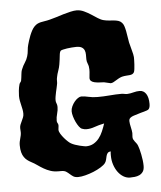

<svg xmlns="http://www.w3.org/2000/svg" viewBox="-54 -755 729 871"><g transform="rotate(-5 310.0 -319.5)"><path d="M613.8 -232.9Q611.3 -230 605.2 -227.8Q599.1 -225.6 592 -223.6Q585 -221.7 578.4 -220Q571.8 -218.3 567.9 -216.8Q557.1 -213.4 548.6 -210.9Q540 -208.5 534.2 -205.3Q528.3 -202.1 525.1 -198Q522 -193.8 522 -187Q522 -180.7 523.4 -173.1Q524.9 -165.5 526.4 -158.2Q527.8 -150.9 529.3 -144Q530.8 -137.2 530.8 -131.8Q530.8 -126.5 530.3 -122.1Q529.8 -117.7 529.8 -113.8Q529.8 -106.9 532.2 -102.3Q534.7 -97.7 538.1 -93Q541.5 -88.4 545.4 -83.5Q549.3 -78.6 551.8 -71.8Q554.2 -66.4 557.1 -55.4Q560.1 -44.4 562.7 -31.2Q565.4 -18.1 567.1 -4.4Q568.8 9.3 568.8 21Q568.8 38.1 562.3 47.6Q555.7 57.1 545.7 61.8Q535.6 66.4 524.2 67.6Q512.7 68.8 502.9 68.8Q487.3 68.8 473.1 60.3Q459 51.8 448.2 37.1Q437.5 22.5 431.2 3.2Q424.8 -16.1 424.8 -38.1Q424.8 -42 424.8 -46.9Q424.8 -51.8 425.8 -57.1Q415.5 -56.2 411.4 -50.8Q407.2 -45.4 405.3 -37.8Q403.3 -30.3 401.6 -22Q399.9 -13.7 395 -6.8Q388.7 2 373.3 11.5Q357.9 21 339.4 28.6Q320.8 36.1 301.8 41Q282.7 45.9 269 45.9Q254.4 45.9 246.3 40.5Q238.3 35.2 231.7 29.1Q225.1 22.9 217 17.6Q209 12.2 194.8 12.2H182.1Q161.6 12.2 145.8 6.8Q129.9 1.5 116 -6.6Q102.1 -14.6 89.1 -23.9Q76.2 -33.2 61 -41Q52.7 -45.4 44.9 -51.3Q37.1 -57.1 30.8 -66.2Q24.4 -75.2 20.8 -88.4Q17.1 -101.6 17.1 -121.1Q17.1 -129.9 18.6 -137Q20 -144 22 -150.9Q23.9 -157.7 25.4 -164.6Q26.9 -171.4 26.9 -179.2Q26.9 -184.6 26.4 -189Q25.9 -193.4 25.9 -198.2Q25.9 -207 29.1 -214.6Q32.2 -222.2 35.9 -229.7Q39.6 -237.3 42.7 -245.1Q45.9 -252.9 45.9 -262.2Q45.9 -272.5 43.9 -282Q42 -291.5 39.6 -301.5Q37.1 -311.5 35.2 -322Q33.2 -332.5 33.2 -344.2Q33.2 -353 34.7 -367.7Q36.1 -382.3 40 -396Q41 -400.4 44.4 -404.3Q47.9 -408.2 48.8 -412.1Q50.3 -419.4 51 -426Q51.8 -432.6 52.5 -439Q53.2 -445.3 54.2 -451.4Q55.2 -457.5 58.1 -463.9Q64 -479 73 -492.4Q82 -505.9 85.9 -520Q89.8 -532.7 90.8 -546.4Q91.8 -560.1 95.2 -571.8Q97.2 -579.1 100.6 -590.1Q104 -601.1 108.6 -612.8Q113.3 -624.5 119.1 -635.3Q125 -646 131.8 -652.8Q138.7 -659.7 145.5 -663.1Q152.3 -666.5 160.6 -668.5Q168.9 -670.4 179.2 -671.9Q189.5 -673.3 203.1 -676.8Q215.8 -679.7 232.4 -685.1Q249 -690.4 266.1 -695.6Q283.2 -700.7 299.3 -704.3Q315.4 -708 327.1 -708Q344.2 -708 360.4 -700.4Q376.5 -692.9 391.4 -683.3Q406.2 -673.8 419.9 -664.8Q433.6 -655.8 446.8 -652.8Q459 -649.9 470.5 -649.2Q481.9 -648.4 492.4 -647.5Q502.9 -646.5 512 -643.8Q521 -641.1 527.8 -633.8Q533.7 -627.9 537.1 -617.7Q540.5 -607.4 543 -595Q545.4 -582.5 547.4 -568.6Q549.3 -554.7 551.8 -542Q556.6 -521 561.8 -503.7Q566.9 -486.3 567.9 -474.1Q567.9 -470.7 567.9 -461.2Q567.9 -451.7 567.1 -440.7Q566.4 -429.7 565.2 -419.9Q564 -410.2 562 -405.8Q558.1 -399.4 553 -397.2Q547.9 -395 540.8 -394.3Q533.7 -393.6 525.1 -393.1Q516.6 -392.6 505.9 -390.1Q497.1 -387.2 490.2 -383.3Q483.4 -379.4 477.3 -375.7Q471.2 -372.1 465.6 -368.9Q460 -365.7 453.1 -365.2Q450.2 -365.2 441.2 -367.9Q432.1 -370.6 422.9 -372.1Q411.1 -372.6 399.9 -373.3Q388.7 -374 379.4 -376.2Q370.1 -378.4 364.5 -383.3Q358.9 -388.2 358.9 -397Q358.9 -403.8 360.4 -413.6Q361.8 -423.3 361.8 -436Q361.8 -450.2 356.9 -461.7Q352.1 -473.1 352.1 -482.9Q352.1 -493.7 352.1 -504.4Q352.1 -515.1 348.6 -523.7Q345.2 -532.2 336.7 -537.6Q328.1 -543 311 -543Q301.8 -543 290.5 -542Q279.3 -541 269 -539.6Q258.8 -538.1 250.7 -536.1Q242.7 -534.2 240.2 -532.2Q234.9 -527.3 233.4 -510.5Q231.9 -493.7 228 -470.2Q225.6 -456.1 220.5 -441.9Q215.3 -427.7 212.9 -415Q210.4 -405.3 210.9 -396.2Q211.4 -387.2 209 -377.9Q208 -372.1 206.1 -364Q204.1 -356 202.1 -346.7Q200.2 -337.4 198.5 -327.9Q196.8 -318.4 196.8 -310.1Q196.8 -301.8 200 -295.2Q203.1 -288.6 203.1 -278.8Q203.1 -264.6 198.5 -248.5Q193.8 -232.4 193.8 -216.8Q193.8 -210 197 -205.8Q200.2 -201.7 200.2 -193.8Q200.2 -189.5 199.2 -185.1Q198.2 -180.7 198.2 -175.8Q198.2 -167.5 204.8 -156.7Q211.4 -146 220 -136Q228.5 -126 237.1 -118.4Q245.6 -110.8 250 -108.9Q256.8 -105 267.3 -101.3Q277.8 -97.7 288.1 -95.2Q298.3 -92.8 306.4 -91.3Q314.5 -89.8 315.9 -89.8Q336.4 -89.8 351.1 -98.4Q365.7 -106.9 376.2 -120.4Q386.7 -133.8 394 -151.1Q401.4 -168.5 407.2 -186Q381.3 -180.7 362.3 -173.8Q343.3 -167 326.2 -167Q314.5 -167 305.2 -170.9Q298.8 -172.9 291.7 -182.4Q284.7 -191.9 278.8 -204.3Q272.9 -216.8 269 -230.2Q265.1 -243.7 265.1 -253.9Q265.1 -264.6 270.3 -275.9Q275.4 -287.1 283 -296.4Q290.5 -305.7 299.1 -311.3Q307.6 -316.9 314 -316.9Q329.1 -316.9 347.2 -312.5Q365.2 -308.1 388.2 -308.1Q415 -308.1 443.1 -310.5Q471.2 -313 497.1 -313Q503.9 -313 510.3 -311.5Q516.6 -310.1 523.9 -310.1Q538.1 -311 552.2 -314.9Q566.4 -318.8 580.1 -318.8Q598.6 -318.8 609.4 -302.5Q620.1 -286.1 620.1 -256.8Q620.1 -249.5 618.7 -243.2Q617.2 -236.8 613.8 -232.9Z"/></g></svg>

Font: Freckle Face
Style: Regular
Weight: 400
Designer: Astigmatic (AOETI)
Foundry: Astigmatic (AOETI)
Version: Version 1.000